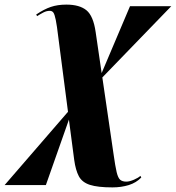

<svg xmlns="http://www.w3.org/2000/svg" viewBox="-88 -563 763 833"><path d="M400 250Q336 250 302 239Q268 228 254 201.5Q240 175 234 131L211 -44L111 240H-68L207 -78L165 -401Q159 -452 154 -476.5Q149 -501 143.5 -508.5Q138 -516 128 -516Q114 -516 100.5 -509Q87 -502 73 -493L69 -500Q103 -523 132.5 -533Q162 -543 200 -543Q257 -543 287 -518.5Q317 -494 327 -424L353 -246L476 -536H655L356 -227L405 108Q412 158 418 183.5Q424 209 433.5 217Q443 225 460 225Q474 225 493.5 216.5Q513 208 521 200L525 207Q503 230 470.5 240Q438 250 400 250Z"/></svg>

Font: Noto Serif Display ExtraCondensed Black
Style: Italic
Weight: 900
Width: 2
Italic angle: -12°
Designer: Monotype Design Team
Foundry: Monotype Imaging Inc.
Version: Version 2.009